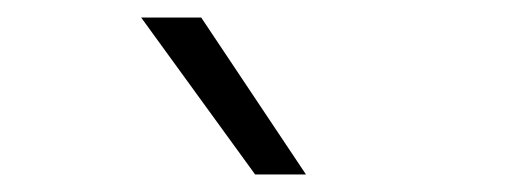

<svg xmlns="http://www.w3.org/2000/svg" viewBox="-20 -828 597 219"><path d="M271 -629 141 -808H209.5L329 -629Z"/></svg>

Font: Encode Sans SemiExpanded Light
Style: Regular
Weight: 300
Width: 6
Designer: Multiple Designers
Foundry: Impallari Type
Version: Version 3.002